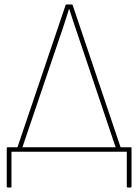

<svg xmlns="http://www.w3.org/2000/svg" viewBox="-20 -675 614 854"><path d="M76 -9H54L272 -653Q273 -655 276 -655H299Q302 -655 303 -653L520 -9H498L328 -514Q318 -543 307.5 -574.5Q297 -606 288 -635H287Q277 -605 267.5 -574Q258 -543 247 -513ZM14 159Q10 159 10 155V-17Q10 -20 14 -20H561Q565 -20 565 -17V155Q565 159 561 159H547Q546 159 545 158Q544 157 544 155V0H31V155Q31 157 30.5 158Q30 159 28 159Z"/></svg>

Font: Sofia Sans Semi Condensed Thin
Style: Regular
Weight: 250
Version: Version 4.100